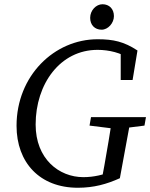

<svg xmlns="http://www.w3.org/2000/svg" viewBox="-20 -870 708 905"><path d="M58 -277C58 -104 167 15 347 15C422 15 483 -2 545 -30L598 -318H510C498 -243 486 -166 472 -90L461 -31L514 -65C468 -46 422 -35 373 -35C258 -35 148 -121 148 -283C148 -475 264 -635 440 -635C493 -635 553 -621 590 -592L549 -632V-493H605L628 -632C564 -674 514 -685 440 -685C236 -685 58 -513 58 -277ZM402 -278 523 -263H542L661 -278L668 -318H409L402 -278ZM459 -730C489 -730 517 -761 517 -794C517 -828 495 -850 463 -850C433 -850 405 -821 405 -786C405 -752 427 -730 459 -730Z"/></svg>

Font: Source Serif Variable
Style: Italic
Weight: 389
Italic angle: -12°
Designer: Frank Grießhammer
Foundry: Adobe Systems Incorporated
Version: Version 3.001;hotconv 1.0.111;makeotfexe 2.5.65597